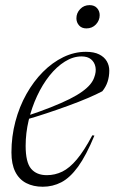

<svg xmlns="http://www.w3.org/2000/svg" viewBox="-20 -700 436 730"><path d="M290 -485.5Q258 -485.5 226.8 -466Q195.5 -446.5 168.5 -412.8Q141.5 -379 121 -335Q100.5 -291 89 -242.5Q77.5 -194 77.5 -145.5Q77.5 -83 98.2 -58.5Q119 -34 158 -34Q189 -34 216.8 -47.5Q244.5 -61 272.2 -94Q300 -127 331 -185.5L339 -184.5Q307.5 -108.5 276.8 -66.2Q246 -24 213.2 -7Q180.5 10 142.5 10Q106.5 10 79.5 -4Q52.5 -18 38 -47Q23.5 -76 23.5 -120.5Q23.5 -181 38.5 -237.8Q53.5 -294.5 80.5 -342.5Q107.5 -390.5 143.2 -426.5Q179 -462.5 220.8 -482.8Q262.5 -503 306.5 -503Q337.5 -503 357 -493.2Q376.5 -483.5 386 -467.2Q395.5 -451 395.5 -431.5Q395.5 -409 389 -389.2Q382.5 -369.5 369 -353Q347.5 -341.5 313.5 -327Q279.5 -312.5 239 -297.8Q198.5 -283 156.2 -269Q114 -255 75 -244L75.5 -257Q131.5 -275.5 173 -292Q214.5 -308.5 244 -323.2Q273.5 -338 292.8 -352Q312 -366 322.8 -379Q333.5 -392 338 -405Q346.5 -427 343 -445.2Q339.5 -463.5 326.2 -474.5Q313 -485.5 290 -485.5ZM308.5 -592Q290.5 -592 280.5 -603.5Q270.5 -615 270.5 -630.5Q270.5 -650.5 284.8 -665.5Q299 -680.5 320.5 -680.5Q339 -680.5 349 -669.2Q359 -658 359 -642.5Q359 -622.5 344.8 -607.2Q330.5 -592 308.5 -592Z"/></svg>

Font: Newsreader 60pt Light
Style: Italic
Weight: 300
Italic angle: -17°
Designer: Hugues Gentile
Foundry: Production Type
Version: Version 1.003